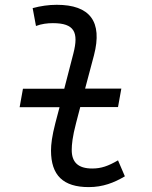

<svg xmlns="http://www.w3.org/2000/svg" viewBox="-20 -762 626 792"><path d="M61 -319.8H225.6L208.5 -254.9C194.3 -200.2 190.4 -166 190.4 -141.1C190.4 -38.6 240.7 9.8 346.2 9.8C404.3 9.8 450.7 -8.3 495.1 -34.7L466.8 -100.6C426.3 -77.1 397.9 -66.9 360.4 -66.9C302.7 -66.9 275.4 -92.3 275.9 -144.5C275.9 -164.6 278.8 -197.8 293.9 -254.9L311 -320.3H466.8L480.5 -396.5H331.1L367.7 -534.2C403.8 -673.3 351.1 -742.2 213.9 -742.2C180.7 -742.2 147 -737.3 114.7 -728.5L128.4 -654.8C151.4 -663.6 175.3 -666.5 198.2 -666.5C287.1 -666.5 305.2 -628.9 282.7 -541.5L245.1 -396H74.7Z"/></svg>

Font: Cascadia Mono SemiLight
Style: Italic
Weight: 350
Italic angle: -10°
Monospace: yes
Designer: Aaron Bell
Foundry: Saja Typeworks
Version: Version 2404.023